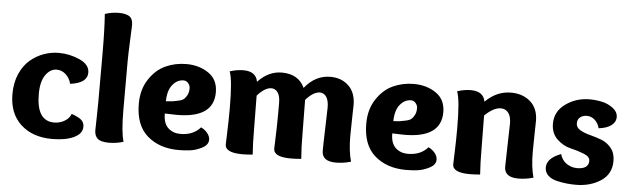

<svg xmlns="http://www.w3.org/2000/svg" viewBox="-48 -917 3616 1100"><g transform="rotate(5 1760.0 -366.5)"><path d="M280.8 -85Q312 -85 339.6 -100.6Q367.2 -116.2 377 -143.1Q421.9 -127 436 -112.1Q450.2 -97.2 450.2 -76.2Q450.2 -35.2 402.1 -12.7Q354 9.8 276.9 9.8Q165 9.8 96.9 -52.7Q28.8 -115.2 28.8 -227.1Q28.8 -293 51.5 -344Q74.2 -395 110.1 -425Q146 -455.1 188 -470Q230 -484.9 272.9 -484.9Q335.9 -484.9 393.6 -459Q451.2 -433.1 451.2 -387.2Q451.2 -326.2 353 -314Q344.2 -348.1 321 -368.2Q297.9 -388.2 270 -388.2Q232.9 -388.2 206.1 -350.6Q179.2 -313 179.2 -240.2Q179.2 -85 280.8 -85Z M597.2 -743.2Q635.3 -743.2 656.2 -730Q677.2 -716.8 677.2 -679.2Q677.2 -672.9 673.6 -590.8Q669.9 -508.8 669.9 -467.8V-193.8Q669.9 -62 687 -9.8Q645 2.9 604 2.9Q557.1 2.9 538.6 -13.4Q520 -29.8 520 -62Q520 -78.1 521.5 -132.1Q522.9 -186 522.9 -220.2V-496.1Q522.9 -639.2 516.1 -730Q554.2 -743.2 597.2 -743.2Z M1006.8 -484.9Q1081.1 -484.9 1135 -448Q1189 -411.1 1189 -337.9Q1189 -189.9 977.1 -189.9Q958 -189.9 908.2 -191.9Q908.2 -134.8 936.5 -108.9Q964.8 -83 1006.8 -83Q1081.1 -83 1122.1 -130.9Q1145 -120.1 1159.7 -101.6Q1174.3 -83 1174.3 -64Q1174.3 -34.2 1138.7 -16.1Q1103 2 1069.6 5.9Q1036.1 9.8 1004.9 9.8Q895 9.8 825 -50.5Q754.9 -110.8 754.9 -234.9Q754.9 -316.9 793.5 -375.5Q832 -434.1 887.5 -459.5Q942.9 -484.9 1006.8 -484.9ZM999 -390.1Q962.9 -390.1 936 -357.7Q909.2 -325.2 908.2 -262.2Q936 -264.2 947.5 -265.6Q959 -267.1 980.5 -272Q1002 -276.9 1011.5 -285.4Q1021 -293.9 1029.1 -309.6Q1037.1 -325.2 1037.1 -348.1Q1037.1 -363.8 1026.1 -377Q1015.1 -390.1 999 -390.1Z M1257.3 -464.8Q1298.3 -478 1335.4 -478Q1408.2 -478 1418.5 -418.9Q1479.5 -483.9 1556.2 -483.9Q1652.3 -483.9 1687.5 -407.2Q1749 -483.9 1835.4 -483.9Q1899.4 -483.9 1940.4 -444.8Q1981.4 -405.8 1981.4 -334Q1981.4 -332 1979.7 -262Q1978 -191.9 1978 -155.8Q1978 -69.8 1995.1 -9.8Q1952.1 2.9 1908.2 2.9Q1828.1 2.9 1828.1 -58.1Q1828.1 -94.2 1831.3 -190.7Q1834.5 -287.1 1834.5 -307.1Q1834.5 -348.1 1820.3 -368.7Q1806.2 -389.2 1783.2 -389.2Q1746.1 -389.2 1702.1 -339.8Q1704.1 -211.9 1704.1 -154.8Q1704.1 -66.9 1709.5 -1Q1676.3 2 1650.4 2Q1550.3 2 1550.3 -45.9Q1550.3 -50.8 1552.7 -118.9Q1555.2 -187 1555.2 -252.9V-309.1Q1555.2 -350.1 1540.8 -369.6Q1526.4 -389.2 1504.4 -389.2Q1467.3 -389.2 1423.3 -339.8Q1425.3 -211.9 1425.3 -154.8Q1425.3 -66.9 1430.2 -1Q1397.5 2 1371.1 2Q1271.5 2 1271.5 -45.9Q1271.5 -49.8 1273.9 -116Q1276.4 -182.1 1276.4 -252.9Q1276.4 -416 1257.3 -464.8Z M2314.9 -484.9Q2389.2 -484.9 2443.1 -448Q2497.1 -411.1 2497.1 -337.9Q2497.1 -189.9 2285.2 -189.9Q2266.1 -189.9 2216.3 -191.9Q2216.3 -134.8 2244.6 -108.9Q2272.9 -83 2314.9 -83Q2389.2 -83 2430.2 -130.9Q2453.1 -120.1 2467.8 -101.6Q2482.4 -83 2482.4 -64Q2482.4 -34.2 2446.8 -16.1Q2411.1 2 2377.7 5.9Q2344.2 9.8 2313 9.8Q2203.1 9.8 2133.1 -50.5Q2063 -110.8 2063 -234.9Q2063 -316.9 2101.6 -375.5Q2140.1 -434.1 2195.6 -459.5Q2251 -484.9 2314.9 -484.9ZM2307.1 -390.1Q2271 -390.1 2244.1 -357.7Q2217.3 -325.2 2216.3 -262.2Q2244.1 -264.2 2255.6 -265.6Q2267.1 -267.1 2288.6 -272Q2310.1 -276.9 2319.6 -285.4Q2329.1 -293.9 2337.2 -309.6Q2345.2 -325.2 2345.2 -348.1Q2345.2 -363.8 2334.2 -377Q2323.2 -390.1 2307.1 -390.1Z M2565.4 -464.8Q2606.4 -478 2643.6 -478Q2716.3 -478 2726.6 -418.9Q2791.5 -483.9 2874.5 -483.9Q2942.4 -483.9 2986.3 -444.8Q3030.3 -405.8 3030.3 -334Q3030.3 -332 3028.8 -262Q3027.3 -191.9 3027.3 -155.8Q3027.3 -69.8 3044.4 -9.8Q3001.5 2.9 2957.5 2.9Q2877.4 2.9 2877.4 -58.1Q2877.4 -94.2 2880.4 -190.7Q2883.3 -287.1 2883.3 -307.1Q2883.3 -348.1 2866.9 -368.7Q2850.6 -389.2 2824.2 -389.2Q2782.2 -389.2 2731.4 -339.8Q2733.4 -211.9 2733.4 -154.8Q2733.4 -66.9 2738.3 -1Q2705.6 2 2679.2 2Q2579.6 2 2579.6 -45.9Q2579.6 -49.8 2582 -116Q2584.5 -182.1 2584.5 -252.9Q2584.5 -416 2565.4 -464.8Z M3391.6 -324.2Q3383.3 -355 3363.3 -372.1Q3343.3 -389.2 3319.3 -389.2Q3296.4 -389.2 3280.5 -377.2Q3264.6 -365.2 3264.6 -341.8Q3264.6 -317.9 3288.1 -304Q3311.5 -290 3345 -281.5Q3378.4 -272.9 3411.9 -260.5Q3445.3 -248 3469 -219Q3492.7 -189.9 3492.7 -145Q3492.7 -68.8 3432.1 -29.5Q3371.6 9.8 3289.6 9.8Q3263.7 9.8 3238.5 7.3Q3213.4 4.9 3180.9 -2.4Q3148.4 -9.8 3128.9 -28.3Q3109.4 -46.9 3109.4 -74.2Q3109.4 -127.9 3190.4 -158.2Q3200.7 -122.1 3228.5 -104Q3256.3 -85.9 3287.6 -85.9Q3354.5 -85.9 3354.5 -133.8Q3354.5 -157.2 3319.1 -171.6Q3283.7 -186 3241.7 -195.6Q3199.7 -205.1 3164.1 -238.5Q3128.4 -272 3128.4 -328.1Q3128.4 -398.9 3189 -441.9Q3249.5 -484.9 3325.7 -484.9Q3360.4 -484.9 3396 -477.5Q3431.6 -470.2 3460.4 -448.5Q3489.3 -426.8 3489.3 -396Q3489.3 -369.1 3464.8 -349.6Q3440.4 -330.1 3391.6 -324.2Z"/></g></svg>

Font: Sukar
Style: black
Weight: 900
Designer: Dario Muhafara - Ghiath Alsory
Foundry: Dario Muhafara - Ghiath Alsory
Version: Version 1.00 March 27, 2016, initial release